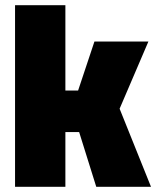

<svg xmlns="http://www.w3.org/2000/svg" viewBox="-20 -720 609 740"><path d="M38 0V-700H232V-371H281L344 -560H552L441 -301L562 0H351L285 -211H232V0Z"/></svg>

Font: Tektur SemiCondensed ExtraBold
Style: Regular
Weight: 800
Width: 4
Designer: Adam Jagosz
Foundry: Adam Jagosz
Version: Version 1.005;gftools[0.9.30]